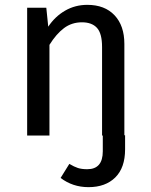

<svg xmlns="http://www.w3.org/2000/svg" viewBox="-20 -559 622 792"><path d="M496 -1V57Q496 133 455.5 173Q415 213 345 213Q280 213 230 175L266 117Q286 129 301.5 134Q317 139 340 139Q404 139 404 65V0H401V-365Q401 -421 380 -444Q359 -467 318 -467Q276 -467 244 -443Q212 -419 184 -374V0H92V-527H171L179 -449Q207 -491 248.5 -515Q290 -539 340 -539Q412 -539 452.5 -496Q493 -453 493 -378V-1Z"/></svg>

Font: Statis Sans
Style: Regular
Weight: 400
Designer: bBox Type GmbH
Foundry: bBox Type GmbH
Version: Version 1.000